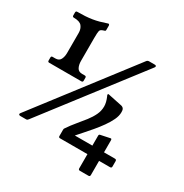

<svg xmlns="http://www.w3.org/2000/svg" viewBox="-189 -867 1081 1129"><g transform="rotate(30 352.0 -303.0)"><path d="M47 10Q35 10 35 2Q35 -1 39 -6L525 -639Q531 -647 541 -647H578Q590 -647 590 -640Q590 -636 586 -631L99 2Q96 6 93 8Q90 10 85 10ZM193 -449Q193 -423 202.5 -404.5Q212 -386 237 -386H255Q265 -386 265 -376V-356Q265 -346 255 -346H36Q27 -346 27 -356V-376Q27 -386 36 -386H55Q80 -386 89.5 -404.5Q99 -423 99 -449V-585Q99 -612 84.5 -630Q70 -648 30 -648Q20 -648 20 -658V-678Q20 -688 30 -688Q59 -688 83 -689.5Q107 -691 129 -694.5Q151 -698 173 -704Q195 -710 221 -719Q226 -721 228.5 -717.5Q231 -714 231 -710V-681Q231 -676 228.5 -674Q226 -672 221 -671L215 -669Q199 -664 196 -653Q193 -642 193 -604ZM664 -3Q664 7 653 7H579V103Q579 114 569 114H510Q500 114 500 103V7H314Q304 7 304 -3V-44Q304 -47 304.5 -50.5Q305 -54 307 -56Q329 -89 353 -117.5Q377 -146 398 -173Q419 -200 432 -227.5Q445 -255 445 -285Q445 -312 430 -346Q427 -351 427 -355Q427 -362 434 -360L530 -340Q543 -336 547 -326Q549 -322 549.5 -316Q550 -310 550 -305Q550 -281 537 -253.5Q524 -226 503.4 -197.1Q482.8 -168.2 459.9 -141.1Q437 -114 416 -90.5Q395 -67 381 -51H500V-119Q500 -128 509 -129L571 -142Q579 -144 579 -132V-51H653Q664 -51 664 -40Z"/></g></svg>

Font: Young Serif Light
Style: Regular
Weight: 300
Designer: Bastien Sozeau
Foundry: NBR — Bastien Sozeau
Version: Version 5.001